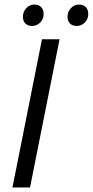

<svg xmlns="http://www.w3.org/2000/svg" viewBox="-20 -830 411 850"><path d="M35.1 0 165.9 -656.3H243.7L112.9 0ZM122.1 -715Q104.2 -715 92.8 -725.6Q81.4 -736.3 81.4 -755.7Q81.4 -778.2 96.5 -794Q111.7 -809.9 132.5 -809.9Q150.4 -809.9 161.8 -799Q173.2 -788.1 173.2 -767.9Q173.2 -745.9 158.1 -730.4Q142.9 -715 122.1 -715ZM319.6 -715Q301.7 -715 290.2 -725.6Q278.8 -736.3 278.8 -755.7Q278.8 -778.2 294 -794Q309.1 -809.9 330 -809.9Q347.9 -809.9 359.3 -799Q370.7 -788.1 370.7 -767.9Q370.7 -745.9 355.5 -730.4Q340.4 -715 319.6 -715Z"/></svg>

Font: Source Sans 3 VF
Style: Italic
Weight: 200
Italic angle: -11°
Designer: Paul D. Hunt
Foundry: Adobe Systems Incorporated
Version: Version 3.042;hotconv 1.0.118;makeotfexe 2.5.65603